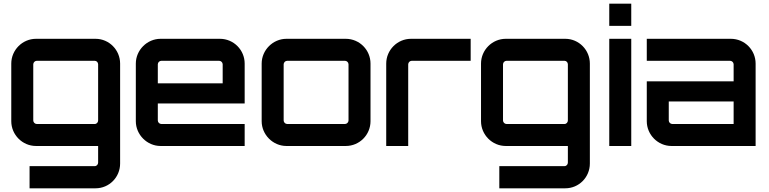

<svg xmlns="http://www.w3.org/2000/svg" viewBox="-20 -790 4162 1039"><path d="M497 229C571 229 630 169 630 95V-446C630 -519 571 -580 497 -580H175C101 -580 41 -519 41 -446V-134C41 -61 101 0 175 0H511V90C511 100 503 109 493 109H140V229ZM179 -119C169 -119 160 -128 160 -138V-442C160 -452 169 -461 179 -461H493C503 -461 511 -452 511 -442V-138C511 -128 503 -119 493 -119Z M849 0H1304V-119H853C843 -119 834 -128 834 -138V-230H1304V-446C1304 -519 1245 -580 1170 -580H849C776 -580 715 -519 715 -446V-134C715 -61 776 0 849 0ZM834 -339V-442C834 -452 843 -461 853 -461H1166C1176 -461 1185 -452 1185 -442V-339Z M1530 0H1851C1926 0 1985 -61 1985 -134V-446C1985 -519 1926 -580 1851 -580H1530C1457 -580 1396 -519 1396 -446V-134C1396 -61 1457 0 1530 0ZM1534 -119C1524 -119 1515 -128 1515 -138V-442C1515 -452 1524 -461 1534 -461H1847C1857 -461 1866 -452 1866 -442V-138C1866 -128 1857 -119 1847 -119Z M2189 0V-442C2189 -452 2198 -461 2208 -461H2527V-580H2204C2130 -580 2070 -519 2070 -446V0Z M3039 229C3113 229 3172 169 3172 95V-446C3172 -519 3113 -580 3039 -580H2717C2643 -580 2583 -519 2583 -446V-134C2583 -61 2643 0 2717 0H3053V90C3053 100 3045 109 3035 109H2682V229ZM2721 -119C2711 -119 2702 -128 2702 -138V-442C2702 -452 2711 -461 2721 -461H3035C3045 -461 3053 -452 3053 -442V-138C3053 -128 3045 -119 3035 -119Z M3396 -650V-770H3277V-650ZM3396 0V-580H3277V0Z M3614 0H4069V-446C4069 -519 4010 -580 3935 -580H3480V-461H3931C3941 -461 3950 -452 3950 -442V-350H3480V-134C3480 -61 3540 0 3614 0ZM3618 -119C3608 -119 3599 -128 3599 -138V-241H3950V-119Z"/></svg>

Font: Orbitron SemiBold
Style: Regular
Weight: 600
Designer: Matt McInerney
Foundry: The League of Moveable Type
Version: Version 2.001